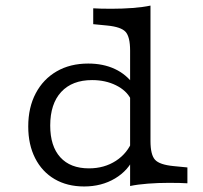

<svg xmlns="http://www.w3.org/2000/svg" viewBox="-20 -653 724 684"><path d="M279.8 11.3Q219.4 11.3 174.6 -14.9Q129.8 -41.1 105.2 -89.5Q80.6 -137.9 80.6 -202.4Q80.6 -270.2 107.3 -320.6Q133.9 -371 181.9 -398.8Q229.8 -426.6 294.4 -426.6Q347.6 -426.6 389.1 -407.3Q430.6 -387.9 457.3 -350L446 -300Q430.6 -330.6 393.1 -349.2Q355.6 -367.7 308.1 -367.7Q237.1 -367.7 198 -325.4Q158.9 -283.1 158.9 -205.6Q158.9 -132.3 194.8 -92.7Q230.6 -53.2 296.8 -53.2Q351.6 -53.2 393.1 -80.2Q434.7 -107.3 452.4 -154L458.9 -95.2Q437.9 -46 389.9 -17.3Q341.9 11.3 279.8 11.3ZM443.5 0V-206.5H516.1V-150.8Q516.1 -101.6 532.3 -83.9Q548.4 -66.1 598.4 -61.3L647.6 -56.5V0Q636.3 -0.8 619.8 -1.2Q603.2 -1.6 582.3 -1.6Q543.5 -1.6 506.9 1.2Q470.2 4 443.5 9.7ZM443.5 -206.5V-472.6Q443.5 -521.8 427.4 -539.5Q411.3 -557.3 361.3 -562.1L312.1 -566.9V-623.4Q323.4 -622.6 340.3 -622.2Q357.3 -621.8 377.4 -621.8Q416.1 -621.8 452.8 -624.6Q489.5 -627.4 516.1 -633.1V-623.4V-206.5Z"/></svg>

Font: Playfair 5pt SemiExpanded Light
Style: Regular
Weight: 300
Width: 6
Designer: Claus Eggers Sørensen
Foundry: Claus Eggers Sørensen
Version: Version 2.203